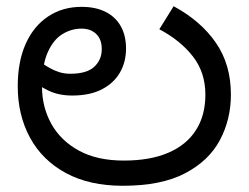

<svg xmlns="http://www.w3.org/2000/svg" viewBox="-20 -585 799 617"><path d="M375 12Q267 12 191.5 -29Q116 -70 76.5 -142.5Q37 -215 37 -308Q37 -387 62.5 -444Q88 -501 134.5 -532Q181 -563 242 -563Q287 -563 319 -547Q351 -531 368 -501Q385 -471 385 -429Q385 -386 365.5 -352Q346 -318 307.5 -298Q269 -278 212 -278Q190 -278 171 -282Q152 -286 136.5 -293.5Q121 -301 108 -309L118 -380Q128 -373 141.5 -365.5Q155 -358 171 -353Q187 -348 206 -348Q259 -348 283 -370.5Q307 -393 307 -427Q307 -459 289 -476Q271 -493 242 -493Q209 -493 180 -475Q151 -457 133 -416Q115 -375 115 -306Q115 -241 145 -187Q175 -133 233.5 -101Q292 -69 378 -69Q462 -69 520.5 -94Q579 -119 609.5 -166.5Q640 -214 640 -281Q640 -352 600 -403.5Q560 -455 492 -491L538 -565Q625 -518 673.5 -448Q722 -378 722 -281Q722 -201 686.5 -134.5Q651 -68 574.5 -28Q498 12 375 12Z"/></svg>

Font: lkannada15
Style: Book
Weight: 400
Designer: Jelle Bosma - Monotype Design Team
Foundry: Monotype Imaging Inc.
Version: Version 2.003